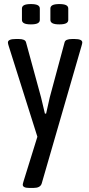

<svg xmlns="http://www.w3.org/2000/svg" viewBox="-20 -717 439 945"><path d="M385 -508Q385 -503 381 -490L185 187Q178 208 145 208H124Q92 208 92 192Q92 188 96 175L164 -44L23 -490Q19 -502 19 -508Q19 -525 58 -525H72Q104 -525 108 -509L182 -238Q187 -219 201 -158H207L225 -238L298 -509Q302 -525 335 -525H347Q385 -525 385 -508ZM88 -619V-675Q88 -686 98.5 -691.5Q109 -697 132 -697Q155 -697 165.5 -691.5Q176 -686 176 -675V-619Q176 -608 165.5 -602.5Q155 -597 132 -597Q109 -597 98.5 -602.5Q88 -608 88 -619ZM228 -619V-675Q228 -686 238.5 -691.5Q249 -697 272 -697Q295 -697 305.5 -691.5Q316 -686 316 -675V-619Q316 -608 305.5 -602.5Q295 -597 272 -597Q249 -597 238.5 -602.5Q228 -608 228 -619Z"/></svg>

Font: Asap Condensed
Style: Regular
Weight: 400
Designer: Pablo Cosgaya
Foundry: Omnibus-Type
Version: Version 1.010; ttfautohint (v1.8)